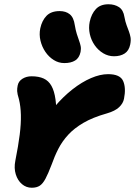

<svg xmlns="http://www.w3.org/2000/svg" viewBox="-20 -869 633 901"><path d="M129 12Q103 12 83 -5Q63 -22 54 -51Q45 -80 52 -115Q66 -185 72.5 -237Q79 -289 78 -329.5Q77 -370 69 -403Q61 -429 60.5 -441.5Q60 -454 63 -468Q67 -488 85.5 -499.5Q104 -511 128 -511Q162 -511 185 -500.5Q208 -490 221.5 -466Q235 -442 240.5 -402Q246 -362 244 -303L165 -265Q197 -322 237 -369Q277 -416 320.5 -450Q364 -484 407 -502.5Q450 -521 487 -521Q544 -521 558 -488.5Q572 -456 562 -406Q558 -384 539 -366Q520 -348 482 -337Q415 -318 371.5 -292.5Q328 -267 300 -236.5Q272 -206 254 -171Q236 -136 222 -96Q206 -54 193.5 -30.5Q181 -7 166.5 2.5Q152 12 129 12ZM515 -605Q488 -605 464.5 -619Q441 -633 424.5 -656.5Q408 -680 401.5 -709Q395 -738 401 -767Q409 -804 430 -826.5Q451 -849 489 -849Q518 -849 538.5 -835.5Q559 -822 564 -789Q568 -767 574 -751Q580 -735 585 -721.5Q590 -708 592.5 -694Q595 -680 591 -660Q585 -631 565 -618Q545 -605 515 -605ZM282 -573Q255 -573 232 -587.5Q209 -602 193 -625.5Q177 -649 170 -678Q163 -707 169 -736Q177 -773 198.5 -795Q220 -817 260 -817Q289 -817 307.5 -802Q326 -787 331 -751Q335 -727 340.5 -709.5Q346 -692 351 -678.5Q356 -665 358.5 -652.5Q361 -640 358 -625Q352 -597 332.5 -585Q313 -573 282 -573Z"/></svg>

Font: Shantell Sans ExtraBold
Style: Italic
Weight: 800
Italic angle: -11°
Designer: Stephen Nixon, Anya Danilova, Shantell Martin
Foundry: Arrow Type
Version: Version 1.011;[c5ecc13dd]